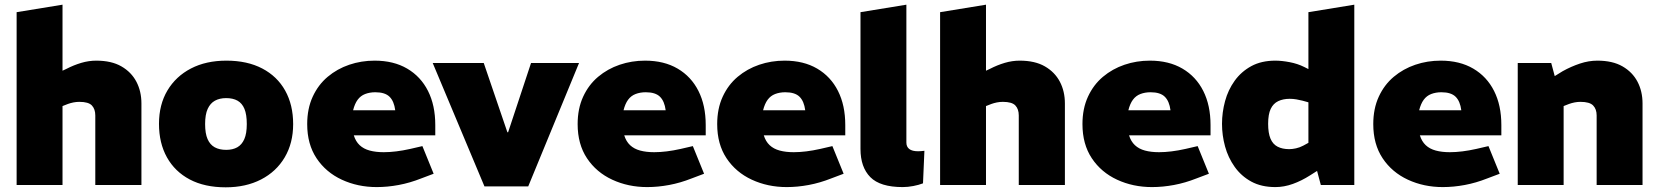

<svg xmlns="http://www.w3.org/2000/svg" viewBox="-20 -790 7080 820"><path d="M51 0V-738L247 -770V-488L264 -496Q295 -512 327 -521.5Q359 -531 391 -531Q456 -531 498.5 -506.5Q541 -482 562.5 -441Q584 -400 584 -348V0H387V-297Q387 -324 372.5 -339.5Q358 -355 319 -355Q306 -355 293.5 -352.5Q281 -350 270 -346L247 -337V0Z M944 10Q854 10 790.5 -23.5Q727 -57 693 -118Q659 -179 659 -261Q659 -343 695 -403.5Q731 -464 795.5 -497.5Q860 -531 947 -531Q1036 -531 1100 -497.5Q1164 -464 1198 -403Q1232 -342 1232 -260Q1232 -179 1196 -118Q1160 -57 1095 -23.5Q1030 10 944 10ZM946 -150Q974 -150 993.5 -161Q1013 -172 1023.5 -196Q1034 -220 1034 -260Q1034 -301 1024 -325Q1014 -349 994.5 -360Q975 -371 946 -371Q918 -371 898 -360Q878 -349 867 -325Q856 -301 856 -260Q856 -220 866.5 -196Q877 -172 897 -161Q917 -150 946 -150Z M1589 9Q1508 9 1440 -22.5Q1372 -54 1332 -114Q1292 -174 1292 -260Q1292 -326 1315.5 -377Q1339 -428 1379.5 -462Q1420 -496 1471.5 -513.5Q1523 -531 1580 -531Q1661 -531 1719 -497Q1777 -463 1808 -401.5Q1839 -340 1839 -256V-212H1491Q1499 -186 1516 -170Q1533 -154 1559 -147Q1585 -140 1619 -140Q1644 -140 1672.5 -143.5Q1701 -147 1732 -154L1784 -166L1832 -48L1779 -28Q1731 -9 1683 0Q1635 9 1589 9ZM1488 -319H1668Q1663 -358 1643.5 -377Q1624 -396 1583 -396Q1559 -396 1539.5 -388.5Q1520 -381 1507.5 -364Q1495 -347 1488 -319Z M2049 6 1828 -521H2046L2147 -225H2150L2248 -521H2453L2236 6Z M2744 9Q2663 9 2595 -22.5Q2527 -54 2487 -114Q2447 -174 2447 -260Q2447 -326 2470.5 -377Q2494 -428 2534.5 -462Q2575 -496 2626.5 -513.5Q2678 -531 2735 -531Q2816 -531 2874 -497Q2932 -463 2963 -401.5Q2994 -340 2994 -256V-212H2646Q2654 -186 2671 -170Q2688 -154 2714 -147Q2740 -140 2774 -140Q2799 -140 2827.5 -143.5Q2856 -147 2887 -154L2939 -166L2987 -48L2934 -28Q2886 -9 2838 0Q2790 9 2744 9ZM2643 -319H2823Q2818 -358 2798.5 -377Q2779 -396 2738 -396Q2714 -396 2694.5 -388.5Q2675 -381 2662.5 -364Q2650 -347 2643 -319Z M3340 9Q3259 9 3191 -22.5Q3123 -54 3083 -114Q3043 -174 3043 -260Q3043 -326 3066.5 -377Q3090 -428 3130.5 -462Q3171 -496 3222.5 -513.5Q3274 -531 3331 -531Q3412 -531 3470 -497Q3528 -463 3559 -401.5Q3590 -340 3590 -256V-212H3242Q3250 -186 3267 -170Q3284 -154 3310 -147Q3336 -140 3370 -140Q3395 -140 3423.5 -143.5Q3452 -147 3483 -154L3535 -166L3583 -48L3530 -28Q3482 -9 3434 0Q3386 9 3340 9ZM3239 -319H3419Q3414 -358 3394.5 -377Q3375 -396 3334 -396Q3310 -396 3290.5 -388.5Q3271 -381 3258.5 -364Q3246 -347 3239 -319Z M3835 9Q3739 9 3697 -33.5Q3655 -76 3655 -154V-738L3851 -770V-181Q3851 -163 3863.5 -153.5Q3876 -144 3901 -144Q3906 -144 3913 -144.5Q3920 -145 3928 -146L3922 -7Q3904 0 3880.5 4.5Q3857 9 3835 9Z M3995 0V-738L4191 -770V-488L4208 -496Q4239 -512 4271 -521.5Q4303 -531 4335 -531Q4400 -531 4442.5 -506.5Q4485 -482 4506.5 -441Q4528 -400 4528 -348V0H4331V-297Q4331 -324 4316.5 -339.5Q4302 -355 4263 -355Q4250 -355 4237.5 -352.5Q4225 -350 4214 -346L4191 -337V0Z M4900 9Q4819 9 4751 -22.5Q4683 -54 4643 -114Q4603 -174 4603 -260Q4603 -326 4626.5 -377Q4650 -428 4690.5 -462Q4731 -496 4782.5 -513.5Q4834 -531 4891 -531Q4972 -531 5030 -497Q5088 -463 5119 -401.5Q5150 -340 5150 -256V-212H4802Q4810 -186 4827 -170Q4844 -154 4870 -147Q4896 -140 4930 -140Q4955 -140 4983.5 -143.5Q5012 -147 5043 -154L5095 -166L5143 -48L5090 -28Q5042 -9 4994 0Q4946 9 4900 9ZM4799 -319H4979Q4974 -358 4954.5 -377Q4935 -396 4894 -396Q4870 -396 4850.5 -388.5Q4831 -381 4818.5 -364Q4806 -347 4799 -319Z M5427 9Q5367 9 5324 -14.5Q5281 -38 5253 -77.5Q5225 -117 5212 -164.5Q5199 -212 5199 -261Q5199 -310 5212 -358Q5225 -406 5253 -445Q5281 -484 5324 -507.5Q5367 -531 5427 -531Q5454 -531 5488 -524.5Q5522 -518 5550 -504L5568 -495V-738L5764 -770V0H5621L5605 -60L5575 -41Q5539 -18 5501.5 -4.5Q5464 9 5427 9ZM5396 -261Q5396 -222 5406 -198Q5416 -174 5436.5 -163.5Q5457 -153 5486 -153Q5499 -153 5515 -156.5Q5531 -160 5546 -168L5568 -180V-353L5543 -360Q5531 -363 5517 -365.5Q5503 -368 5488 -368Q5460 -368 5439 -358Q5418 -348 5407 -325Q5396 -302 5396 -261Z M6142 9Q6061 9 5993 -22.5Q5925 -54 5885 -114Q5845 -174 5845 -260Q5845 -326 5868.5 -377Q5892 -428 5932.5 -462Q5973 -496 6024.5 -513.5Q6076 -531 6133 -531Q6214 -531 6272 -497Q6330 -463 6361 -401.5Q6392 -340 6392 -256V-212H6044Q6052 -186 6069 -170Q6086 -154 6112 -147Q6138 -140 6172 -140Q6197 -140 6225.5 -143.5Q6254 -147 6285 -154L6337 -166L6385 -48L6332 -28Q6284 -9 6236 0Q6188 9 6142 9ZM6041 -319H6221Q6216 -358 6196.5 -377Q6177 -396 6136 -396Q6112 -396 6092.5 -388.5Q6073 -381 6060.5 -364Q6048 -347 6041 -319Z M6462 0V-521H6605L6620 -465L6654 -486Q6690 -506 6727.5 -518.5Q6765 -531 6802 -531Q6867 -531 6909.5 -506.5Q6952 -482 6973.5 -441Q6995 -400 6995 -348V0H6799V-297Q6799 -324 6784 -339.5Q6769 -355 6730 -355Q6717 -355 6704.5 -352.5Q6692 -350 6681 -346L6658 -337V0Z"/></svg>

Font: REM Medium ExtraBold
Style: Regular
Weight: 800
Version: Version 1.005;gftools[0.9.28]